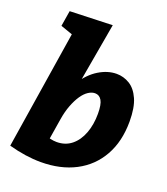

<svg xmlns="http://www.w3.org/2000/svg" viewBox="-144 -883 866 996"><g transform="rotate(20 289.0 -384.5)"><path d="M20 -13 135 -744 194 -640 57 -688 71 -774 306 -782 239 -400 177 -291Q192 -376 228.5 -434Q265 -492 314 -522Q363 -552 412 -552Q451 -552 484.5 -531.5Q518 -511 538.5 -465Q559 -419 559 -342Q559 -232 514 -152Q469 -72 387.5 -29.5Q306 13 197 13Q114 13 20 -13ZM195 -89 163 -131Q184 -122 203 -117.5Q222 -113 239 -113Q287 -113 321 -140.5Q355 -168 373 -216Q391 -264 391 -324Q391 -375 378 -397Q365 -419 341 -419Q323 -419 304 -406.5Q285 -394 268.5 -369.5Q252 -345 238.5 -310Q225 -275 218 -231Z"/></g></svg>

Font: Bitter Thin ExtraBold
Style: Italic
Weight: 800
Italic angle: -9°
Version: Version 2.002